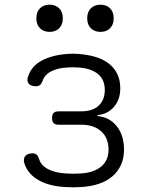

<svg xmlns="http://www.w3.org/2000/svg" viewBox="-20 -789 640 819"><path d="M100 -463Q114 -507 158 -530.5Q202 -554 267 -559Q279 -560 290.5 -560Q302 -560 314 -559Q355 -556 388 -546Q421 -536 444.5 -517.5Q468 -499 480.5 -473Q493 -447 493 -412Q493 -364 466 -333Q439 -302 396 -298V-294Q448 -289 478.5 -250Q509 -211 509 -151Q509 -114 496 -85.5Q483 -57 459 -36.5Q435 -16 400.5 -4.5Q366 7 323 9Q308 10 292.5 10Q277 10 262 9Q192 6 145.5 -20Q99 -46 84 -92Q81 -102 82 -109.5Q83 -117 87.5 -123Q92 -129 100.5 -132Q109 -135 120 -135Q125 -135 129 -133.5Q133 -132 136 -129.5Q139 -127 141.5 -123Q144 -119 146 -113Q154 -84 184 -68Q214 -52 262 -49Q277 -48 292.5 -48Q308 -48 323 -49Q379 -52 411 -78Q443 -104 443 -151Q443 -200 412 -228.5Q381 -257 326 -257H230Q215 -257 208.5 -264Q202 -271 202 -286Q202 -300 208.5 -307Q215 -314 230 -314H325Q375 -314 401 -338.5Q427 -363 427 -405Q427 -450 397 -474Q367 -498 314 -501Q302 -502 290.5 -502Q279 -502 267 -501Q225 -499 197 -484Q169 -469 161 -442Q159 -437 156 -432.5Q153 -428 150 -426Q147 -424 143 -422.5Q139 -421 135 -421Q123 -421 114.5 -424Q106 -427 102 -432.5Q98 -438 97 -446Q96 -454 100 -463ZM409 -653Q383 -653 367.5 -668.5Q352 -684 352 -711Q352 -738 367.5 -753.5Q383 -769 409 -769Q434 -769 449.5 -753.5Q465 -738 465 -711Q465 -684 449.5 -668.5Q434 -653 409 -653ZM192 -653Q166 -653 150.5 -668.5Q135 -684 135 -711Q135 -738 150.5 -753.5Q166 -769 192 -769Q217 -769 232.5 -753.5Q248 -738 248 -711Q248 -684 232.5 -668.5Q217 -653 192 -653Z"/></svg>

Font: Maple Mono ExtraLight
Style: Regular
Weight: 275
Monospace: yes
Designer: subframe7536
Version: Version 7.000